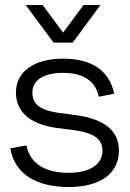

<svg xmlns="http://www.w3.org/2000/svg" viewBox="-20 -737 523 771"><path d="M256 14C380 14 457.5 -38.5 457.5 -132C457.5 -225 380 -262.5 278.5 -275.5L218.5 -283.5C151.5 -292 110 -313 110 -365C110 -417 157.5 -444.5 233.5 -444.5C308.5 -444.5 363 -416 376.5 -348.5L438.5 -361C419.5 -453 348.5 -501.5 233.5 -501.5C117 -501.5 44 -450 44 -365C44 -279.5 113.5 -236 209 -223L269 -215.5C343 -205.5 391.5 -187.5 391.5 -131.5C391.5 -75.5 338 -43 256 -43C175 -43 102 -71 86.5 -153L21.5 -141.5C39.5 -33 133 14 256 14ZM272 -566 383.5 -717H315.5L233.5 -606L151 -717H83L195 -566Z"/></svg>

Font: MCL Standard Light
Style: Regular
Weight: 300
Designer: Květoslav Bartoš
Foundry: Florian Karsten
Version: Version 1.001;Glyphs 3.2.3 (3260)